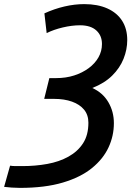

<svg xmlns="http://www.w3.org/2000/svg" viewBox="-81 -728 661 934"><path d="M16 186Q-2 186 -24 184.5Q-46 183 -61 181L-32 78Q-19 80 -4 80Q11 80 28 80Q91 80 149 69.5Q207 59 252 34Q297 9 323 -31Q349 -71 349 -131Q349 -169 328 -194.5Q307 -220 269.5 -233.5Q232 -247 182 -247H134L159 -348H191Q240 -348 280 -361Q320 -374 350.5 -396.5Q381 -419 398 -449Q415 -479 415 -514Q415 -555 387.5 -580Q360 -605 308 -605Q269 -605 224.5 -594.5Q180 -584 146 -567L135 -663Q183 -685 232.5 -696.5Q282 -708 329 -708Q394 -708 441 -687Q488 -666 513 -627Q538 -588 538 -533Q538 -487 520 -442Q502 -397 464.5 -360Q427 -323 368 -300Q419 -277 446 -231Q473 -185 473 -129Q473 -67 447 -11Q421 45 366.5 89.5Q312 134 225 160Q138 186 16 186Z"/></svg>

Font: Ubuntu Sans SemiBold
Style: Italic
Weight: 600
Italic angle: -13.5°
Designer: Dalton Maag Ltd
Foundry: Dalton Maag Ltd
Version: Version 1.006